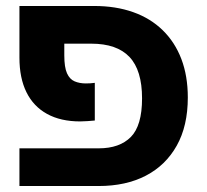

<svg xmlns="http://www.w3.org/2000/svg" viewBox="-20 -622 693 642"><path d="M45 0V-126H310Q380 -126 417.5 -164Q455 -202 455 -293Q455 -387 413 -431.5Q371 -476 285 -476H115V-602H295Q367 -602 425 -581.5Q483 -561 524 -521Q565 -481 586.5 -424.5Q608 -368 608 -296Q608 -201 571 -135Q534 -69 467.5 -34.5Q401 0 310 0ZM248 -216Q183 -216 137.5 -241Q92 -266 68.5 -313.5Q45 -361 45 -429V-602H195V-437Q195 -397 204 -377Q213 -357 229.5 -350Q246 -343 267 -343Q275 -343 282.5 -343.5Q290 -344 297 -345V-219Q286 -218 272.5 -217Q259 -216 248 -216Z"/></svg>

Font: Noto Sans
Style: Bold
Weight: 700
Designer: Monotype Design Team
Foundry: Monotype Imaging Inc.
Version: Version 2.000;GOOG;noto-source:20170915:90ef993387c0; ttfaut